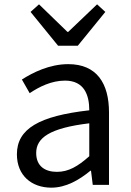

<svg xmlns="http://www.w3.org/2000/svg" viewBox="-20 -853 604 886"><path d="M217 13C284 13 345 -22 397 -65H400L408 0H483V-334C483 -468 427 -557 295 -557C208 -557 131 -518 81 -486L117 -423C160 -452 217 -481 280 -481C369 -481 392 -414 392 -344C161 -318 58 -259 58 -141C58 -43 126 13 217 13ZM243 -60C189 -60 147 -85 147 -147C147 -217 209 -262 392 -284V-132C339 -85 296 -60 243 -60ZM248 -642H339L466 -798L428 -833L295 -706H291L160 -833L121 -798Z"/></svg>

Font: Source Han Sans KR Regular
Style: Regular
Weight: 400
Designer: Ryoko NISHIZUKA (kana & ideographs); Paul D. Hunt (Latin, Greek & Cyrillic); Wenlong ZHANG (bopomofo); Sandoll Communica
Foundry: Adobe Systems Incorporated
Version: Version 1.004;PS 1.004;hotconv 1.0.82;makeotf.lib2.5.63406